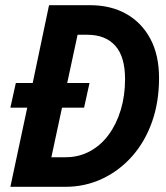

<svg xmlns="http://www.w3.org/2000/svg" viewBox="-20 -720 640 740"><path d="M20 0 85 -305H20L41 -400H106L169 -700H327Q407 -700 466.5 -666.5Q526 -633 559.5 -570.5Q593 -508 593 -419Q593 -327 566 -250.5Q539 -174 489.5 -118Q440 -62 374 -31Q308 0 232 0ZM178 -114H233Q284 -114 326.5 -137Q369 -160 399 -201Q429 -242 445.5 -296.5Q462 -351 462 -415Q462 -502 424 -544Q386 -586 317 -586H279L239 -400H325L304 -305H219Z"/></svg>

Font: Red Hat Mono SemiBold
Style: Italic
Weight: 600
Italic angle: -12°
Monospace: yes
Designer: Pentagram, MCKL
Foundry: MCKL
Version: Version 1.030